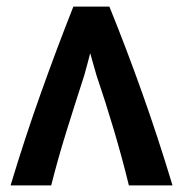

<svg xmlns="http://www.w3.org/2000/svg" viewBox="-20 -561 554 581"><path d="M12 0H135Q155 -80 182 -166.5Q209 -253 235 -333Q240 -352 245.5 -371.5Q251 -391 253 -400Q255 -392 261 -371.5Q267 -351 272 -333Q299 -254 324.5 -168Q350 -82 370 0H502Q458 -146 409.5 -282Q361 -418 311 -541H202Q154 -420 105 -283Q56 -146 12 0Z"/></svg>

Font: Repo DemiBold
Style: Regular
Weight: 600
Designer: Stefan Peev
Foundry: Context Ltd
Version: Version 1.502